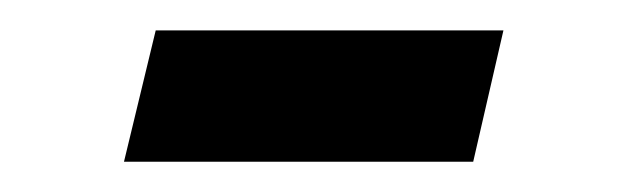

<svg xmlns="http://www.w3.org/2000/svg" viewBox="-20 -525 415 127"><path d="M62 -418 83 -504.9H313L293 -418Z"/></svg>

Font: Common Serif Medium
Style: Regular
Weight: 500
Designer: Philipp H. Poll, Khaled Hosny
Foundry: Stefan Peev, Context Ltd.
Version: Version 1.026